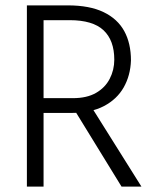

<svg xmlns="http://www.w3.org/2000/svg" viewBox="-20 -694 571 714"><path d="M244 -306H314L506 0H432ZM405 -472Q405 -544 365 -581.5Q325 -619 239 -619H80V-674H232Q313 -674 365 -649Q417 -624 442 -578.5Q467 -533 467 -469Q465 -413 440 -369Q415 -325 366.5 -299.5Q318 -274 244 -274H80V-329H251Q303 -329 337 -348.5Q371 -368 388 -401Q405 -434 405 -472ZM80 0V-674H142V0Z"/></svg>

Font: Hind Variable Light
Style: Regular
Weight: 300
Designer: Manushi Parikh, Satya Rajpurohit
Foundry: Indian Type Foundry
Version: Version 3.000